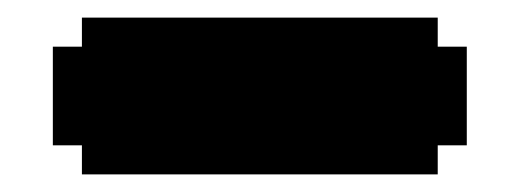

<svg xmlns="http://www.w3.org/2000/svg" viewBox="-20 -471 590 218"><path d="M40 -418H73V-451H477V-418H510V-306H477V-273H73V-306H40Z"/></svg>

Font: DNF Bit Bit TTF
Style: Regular
Weight: 400
Designer: Kim So-Yeon
Foundry: NEOPLE Inc.
Version: Version 1.000;September 28, 2022;FontCreator 14.0.0.2872 64-